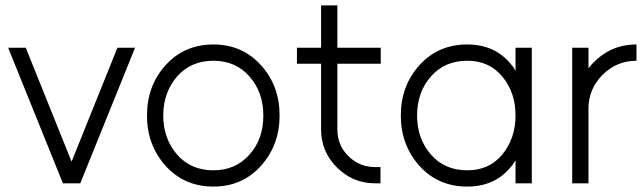

<svg xmlns="http://www.w3.org/2000/svg" viewBox="-20 -676 2376 708"><path d="M10 -500 212 0H276L478 -500H413L244 -80L75 -500Z M767 -452Q849 -452 900 -394Q951 -336 951 -250Q951 -207 938.5 -171Q926 -135 900 -106Q849 -48 767 -48Q684 -48 633 -106Q582 -165 582 -250Q582 -293 595 -329Q608 -365 633 -394Q684 -452 767 -452ZM767 -512Q660 -512 591 -436Q522 -360 522 -250Q522 -141 591 -64Q660 12 767 12Q873 12 942 -64Q1011 -141 1011 -250Q1011 -360 942 -436Q873 -512 767 -512Z M1164 -656V-500H1075V-441H1164V-199Q1164 -117 1222 -59Q1281 0 1363 0H1383V-60H1363Q1305 -60 1264 -101Q1224 -141 1224 -199V-441H1384V-500H1224V-656Z M1881 -500V-415Q1877 -421 1873.5 -427Q1870 -433 1865 -438Q1806 -512 1703 -512Q1596 -512 1527 -436Q1458 -360 1458 -250Q1458 -141 1527 -64Q1596 12 1703 12Q1806 12 1865 -62Q1870 -67 1873.5 -73Q1877 -79 1881 -85V0H1941V-500ZM1703 -452Q1784 -452 1832 -394Q1856 -365 1868.5 -329.5Q1881 -294 1881 -250Q1881 -207 1868.5 -171Q1856 -135 1832 -106Q1784 -48 1703 -48Q1620 -48 1569 -106Q1518 -165 1518 -250Q1518 -336 1569 -394Q1620 -452 1703 -452Z M2090 -500V0H2150V-275Q2150 -348 2202 -400Q2254 -452 2327 -452V-512Q2270 -512 2225 -488Q2193 -471 2166 -443Q2162 -439 2158 -434Q2154 -429 2150 -424V-500Z"/></svg>

Font: Unageo
Style: Light
Weight: 300
Designer: Richard Sepsi
Foundry: Richard Sepsi
Version: Version 2.000